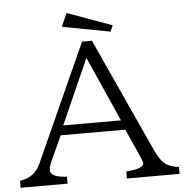

<svg xmlns="http://www.w3.org/2000/svg" viewBox="-58 -936 957 992"><g transform="rotate(-5 420.0 -439.5)"><path d="M323.7 -878.9 555.7 -794.9 542 -763.2 293 -810.1ZM390.6 -724.6H441.9L711.9 -133.8Q738.8 -74.7 768.6 -56.2Q793.9 -39.6 833 -36.1V0H559.6V-36.1Q650.9 -43 650.9 -71.8Q650.9 -78.6 640.1 -103L637.7 -108.9L573.7 -252H238.8L178.7 -121.1Q167 -95.2 167 -77.1Q167 -40.5 252 -36.1V0H8.8V-36.1Q85 -47.4 114.7 -112.8ZM405.8 -638.7 255.9 -301.8H555.7Z"/></g></svg>

Font: BIZ UDPMincho
Style: Regular
Weight: 400
Designer: TypeBank Co., Ltd.
Foundry: Morisawa Inc.
Version: Version 1.06